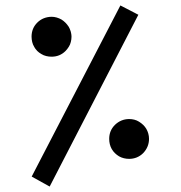

<svg xmlns="http://www.w3.org/2000/svg" viewBox="-20 -685 663 704"><path d="M380.4 -175.8C380.4 -162.6 383.3 -149.9 389.6 -138.7C396 -127.4 405.3 -118.7 416.5 -111.8C427.7 -105.5 440.4 -102.5 453.6 -102.5C473.1 -102.5 490.7 -109.4 504.9 -123.5C519 -138.2 526.4 -155.8 526.4 -175.8C526.4 -189 522.9 -201.2 516.6 -212.4C510.3 -223.1 501 -231.9 489.7 -238.8C479 -245.6 466.3 -248.5 453.6 -248.5C433.6 -248.5 416 -241.2 401.4 -227.1C387.2 -212.9 380.4 -195.8 380.4 -175.8ZM95.7 -550.3C95.7 -543.5 96.7 -537.1 98.1 -530.8C99.6 -524.4 102.1 -518.6 105.5 -513.2C106.9 -510.7 108.4 -507.8 110.4 -505.4C112.3 -502.9 114.3 -500.5 116.7 -498C119.1 -496.1 121.1 -494.1 123.5 -492.2C126 -490.2 128.9 -488.3 131.8 -486.8C137.2 -483.4 143.1 -481 149.4 -479.5C155.8 -478 162.1 -477.1 168.9 -477.1C189 -477.1 206.1 -483.9 220.2 -498C225.1 -502.9 229 -508.3 232.4 -513.7C235.8 -519 238.3 -524.9 239.7 -531.2C241.2 -537.1 242.2 -543.5 242.2 -550.3C242.2 -554.7 241.7 -559.1 240.7 -563.5C240.2 -567.4 238.8 -571.3 237.3 -575.2C235.8 -579.1 234.4 -583 231.9 -586.9C224.6 -598.1 215.8 -606.9 205.6 -613.3C194.3 -619.6 182.1 -623.5 168.9 -623.5C148.4 -623 130.9 -616.2 116.7 -602.1C102.5 -587.9 95.7 -570.8 95.7 -550.3ZM96.2 -37.6 162.1 -1 487.3 -630.9 421.4 -665Z"/></svg>

Font: Gandom
Style: Regular
Weight: 400
Foundry: DejaVu fonts team - Redesigned by Saber Rastikerdar - Based on Samim Font
Version: Version 0.8